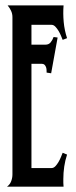

<svg xmlns="http://www.w3.org/2000/svg" viewBox="-20 -704 285 724"><path d="M6.3 0Q17.6 -8.3 22.2 -20.8Q26.9 -33.2 26.9 -46.4V-639.6Q26.9 -652.3 21.7 -663.3Q16.6 -674.3 8.8 -683.6H219.7Q217.3 -652.8 220.2 -621.3Q223.1 -589.8 232.9 -560.1L216.3 -553.7Q213.9 -559.6 210 -569.1Q206.1 -578.6 200.7 -587.6Q195.3 -596.7 188.7 -603.5Q182.1 -610.4 174.3 -610.4H98.6V-535.6H151.4Q164.1 -535.6 171.1 -544.4Q178.2 -553.2 182.1 -564.5L197.3 -562.5L172.9 -427.7L155.8 -430.2Q155.8 -435.1 155.5 -440.7Q155.3 -446.3 153.3 -451.4Q151.4 -456.5 147.7 -460Q144 -463.4 137.7 -463.4H98.6V-70.3H174.3Q182.1 -70.3 188.7 -77.1Q195.3 -84 200.7 -93.3Q206.1 -102.5 210 -112.3Q213.9 -122.1 216.3 -127.9L232.9 -121.1Q225.6 -99.1 222.2 -75.7Q218.8 -52.2 218.8 -28.8Q218.8 -21.5 218.8 -14.2Q218.8 -6.8 219.7 0Z"/></svg>

Font: XAYAX
Style: Regular
Weight: 400
Designer: Peter Wiegel
Foundry: Peter Wiegel
Version: Version 1.000 2009 initial release